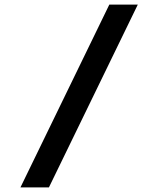

<svg xmlns="http://www.w3.org/2000/svg" viewBox="-20 -719 690 836"><path d="M69 97 456 -699H580L193 97Z"/></svg>

Font: Azeret Mono Thin Medium
Style: Regular
Weight: 500
Version: Version 1.002